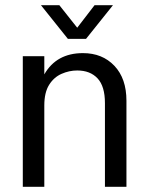

<svg xmlns="http://www.w3.org/2000/svg" viewBox="-20 -721 572 741"><path d="M68 0V-504H151V-434Q198 -516 300 -516Q375 -516 421.5 -467Q468 -418 468 -332V0H385V-323Q385 -388 356.5 -418.5Q328 -449 278 -449Q247 -449 217.5 -436Q188 -423 169.5 -393.5Q151 -364 151 -314V0ZM242 -571 138 -701H209L278 -614L345 -701H416L312 -571Z"/></svg>

Font: Special Gothic
Style: Regular
Weight: 400
Designer: Alistair McCready
Foundry: Monolith
Version: Version 1.010; ttfautohint (v1.8.4.7-5d5b)